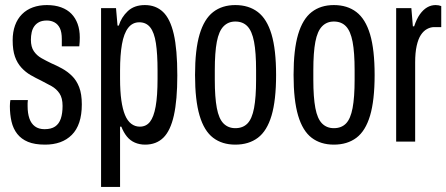

<svg xmlns="http://www.w3.org/2000/svg" viewBox="-20 -559 1762 758"><path d="M158 12Q117 12 90.5 1Q64 -10 48 -30.5Q32 -51 25.5 -79Q19 -107 19 -140Q19 -146 19.5 -152Q20 -158 21 -164H90Q89 -158 89 -152Q89 -146 89 -140Q89 -112 96 -91.5Q103 -71 118 -60Q133 -49 156 -49Q182 -49 197.5 -59.5Q213 -70 220 -90.5Q227 -111 227 -141Q227 -172 215 -190Q203 -208 183.5 -219Q164 -230 142 -241Q121 -251 101 -262.5Q81 -274 64.5 -292Q48 -310 39 -335.5Q30 -361 30 -400Q30 -433 39.5 -459Q49 -485 67 -503Q85 -521 110 -530Q135 -539 165 -539Q197 -539 221.5 -530Q246 -521 262 -504.5Q278 -488 286.5 -464.5Q295 -441 295 -411Q295 -403 294.5 -393.5Q294 -384 293 -376H224V-405Q224 -432 216.5 -447.5Q209 -463 195.5 -470.5Q182 -478 165 -478Q147 -478 135 -472Q123 -466 115.5 -455.5Q108 -445 105 -431Q102 -417 102 -402Q102 -374 113.5 -357Q125 -340 143.5 -329.5Q162 -319 183 -309Q204 -300 225 -288.5Q246 -277 264 -259.5Q282 -242 292.5 -215Q303 -188 303 -147Q303 -106 293 -76Q283 -46 263.5 -26.5Q244 -7 217.5 2.5Q191 12 158 12Z M379 179V-527H438L444 -458H449Q459 -491 484.5 -515Q510 -539 552 -539Q595 -539 623.5 -512Q652 -485 666 -424.5Q680 -364 680 -261Q680 -164 666.5 -103.5Q653 -43 625 -15.5Q597 12 553 12Q531 12 512.5 4Q494 -4 481 -20Q468 -36 459 -59H454V179ZM532 -59Q557 -59 572 -78Q587 -97 594.5 -138.5Q602 -180 602 -248V-281Q602 -346 595.5 -388.5Q589 -431 573 -451Q557 -471 530 -471Q503 -471 486 -449Q469 -427 461.5 -384.5Q454 -342 454 -281V-248Q454 -199 459 -163.5Q464 -128 473.5 -105Q483 -82 498 -70.5Q513 -59 532 -59Z M909 12Q857 12 821.5 -15Q786 -42 768 -102.5Q750 -163 750 -263Q750 -363 768 -423.5Q786 -484 821.5 -511.5Q857 -539 909 -539Q962 -539 998 -511.5Q1034 -484 1052 -423.5Q1070 -363 1070 -263Q1070 -163 1052 -102.5Q1034 -42 998 -15Q962 12 909 12ZM909 -53Q939 -53 957 -71.5Q975 -90 983 -132.5Q991 -175 991 -244V-282Q991 -352 983 -394Q975 -436 957 -455Q939 -474 909 -474Q881 -474 862.5 -455Q844 -436 836 -394Q828 -352 828 -282V-244Q828 -175 836 -132.5Q844 -90 862.5 -71.5Q881 -53 909 -53Z M1298 12Q1246 12 1210.5 -15Q1175 -42 1157 -102.5Q1139 -163 1139 -263Q1139 -363 1157 -423.5Q1175 -484 1210.5 -511.5Q1246 -539 1298 -539Q1351 -539 1387 -511.5Q1423 -484 1441 -423.5Q1459 -363 1459 -263Q1459 -163 1441 -102.5Q1423 -42 1387 -15Q1351 12 1298 12ZM1298 -53Q1328 -53 1346 -71.5Q1364 -90 1372 -132.5Q1380 -175 1380 -244V-282Q1380 -352 1372 -394Q1364 -436 1346 -455Q1328 -474 1298 -474Q1270 -474 1251.5 -455Q1233 -436 1225 -394Q1217 -352 1217 -282V-244Q1217 -175 1225 -132.5Q1233 -90 1251.5 -71.5Q1270 -53 1298 -53Z M1544 0V-527H1604L1610 -455H1615Q1625 -485 1638 -503Q1651 -521 1666.5 -530Q1682 -539 1700 -539Q1706 -539 1711.5 -538Q1717 -537 1722 -535V-452H1694Q1680 -452 1666 -444.5Q1652 -437 1641.5 -421Q1631 -405 1625 -378Q1619 -351 1619 -313V0Z"/></svg>

Font: Archivo ExtraCondensed
Style: Regular
Weight: 400
Width: 2
Designer: Hector Gatti
Foundry: Omnibus-Type
Version: Version 2.001